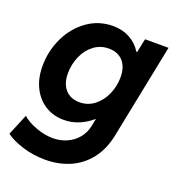

<svg xmlns="http://www.w3.org/2000/svg" viewBox="-142 -639 880 960"><g transform="rotate(20 298.5 -158.5)"><path d="M-6.8 152.8 40 40.5Q65.9 64.5 112.5 82Q159.2 99.6 204.1 99.6Q243.7 99.6 277.8 84.5Q312 69.3 335.2 41.5Q358.4 13.7 366.2 -23.9L374 -63.5H372.6Q340.3 -35.6 302.7 -20.3Q265.1 -4.9 223.6 -4.9Q169.4 -4.9 126 -31.5Q82.5 -58.1 57.6 -107.4Q32.7 -156.7 32.7 -222.2Q32.7 -302.7 66.7 -373.8Q100.6 -444.8 161.1 -487.8Q221.7 -530.8 297.9 -530.8Q347.2 -530.8 386.2 -509.5Q425.3 -488.3 449.7 -449.2H453.6L468.8 -522.9H593.8L492.2 -18.1Q476.6 58.1 435.8 110.1Q395 162.1 335.7 188Q276.4 213.9 204.1 213.9Q140.1 213.9 82.5 195.6Q24.9 177.2 -6.8 152.8ZM418.9 -302.2Q418.9 -356.4 391.4 -387Q363.8 -417.5 315.4 -417.5Q270.5 -417.5 236.1 -391.1Q201.7 -364.7 183.1 -321.8Q164.6 -278.8 164.6 -231Q164.6 -176.8 192.1 -145.8Q219.7 -114.7 268.1 -114.7Q312.5 -114.7 346.9 -141.6Q381.3 -168.5 400.1 -211.7Q418.9 -254.9 418.9 -302.2Z"/></g></svg>

Font: Reddit Sans Fudge
Style: Bold
Weight: 700
Italic angle: -11.25°
Designer: Stephen Hutchings
Version: Version 1.013